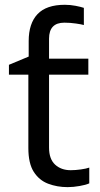

<svg xmlns="http://www.w3.org/2000/svg" viewBox="-20 -767 414 797"><path d="M249 -747.1Q272 -747.1 293.5 -742.9Q314.9 -738.8 328.1 -734.4V-663.1Q318.8 -666 294.9 -669.4Q271 -672.9 247.1 -672.9Q183.6 -672.9 183.6 -606.4V-523.4H346.7V-457H183.6V-154.3Q183.6 -106.9 208.7 -83.7Q233.9 -60.5 273.4 -60.5Q293.5 -60.5 315.9 -63.7Q338.4 -66.9 350.6 -71.3V-5.9Q336.9 0.5 310.5 5.1Q284.2 9.8 260.7 9.8Q217.3 9.8 179.9 -4.4Q142.6 -18.6 120.1 -53.7Q97.7 -88.9 97.7 -152.3V-457H17.1V-498L99.1 -532.2V-596.7Q99.1 -669.4 135.7 -708.3Q172.4 -747.1 249 -747.1Z"/></svg>

Font: Lunasima
Style: Regular
Weight: 400
Designer: The DocRepair Project, Monotype Design Team
Foundry: Google
Version: Version 2.009